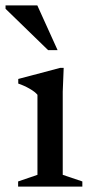

<svg xmlns="http://www.w3.org/2000/svg" viewBox="-42 -690 338 710"><path d="M193.5 -439 190 -351V-43.5L262.5 -19V0H25V-19L96.5 -43.5V-339.5Q87.5 -350.5 67.5 -362Q47.5 -373.5 25.5 -381V-398L180.5 -439ZM171 -504.5H136L-21.5 -657.5V-670H96Z"/></svg>

Font: Newsreader Text Medium
Style: Regular
Weight: 500
Designer: Hugues Gentile
Foundry: Production Type
Version: Version 1.001